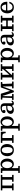

<svg xmlns="http://www.w3.org/2000/svg" viewBox="3468 -4040 823 7800"><g transform="rotate(-90 3880.0 -140.5)"><path d="M241.5 -82.5Q241.5 -62 262.5 -62H308.5Q318.5 -62 322.2 -59Q326 -56 326 -45V-15Q326 -6 323.2 -3Q320.5 0 312 0H58.5Q49.5 0 47 -3.2Q44.5 -6.5 44.5 -16V-46Q44.5 -56.5 48.8 -59.2Q53 -62 62.5 -62H117.5Q127.5 -62 131 -64.2Q134.5 -66.5 134.5 -76V-435.5Q134.5 -448.5 132.2 -453.2Q130 -458 116.5 -458H57.5Q49.5 -458 47 -461.2Q44.5 -464.5 44.5 -473V-509Q44.5 -517.5 48.2 -518.8Q52 -520 60 -520H662.5Q671.5 -520 674 -516.8Q676.5 -513.5 676.5 -504V-474Q676.5 -463.5 672.5 -460.8Q668.5 -458 658.5 -458H603.5Q594 -458 590.2 -455.8Q586.5 -453.5 586.5 -444V-84.5Q586.5 -71.5 589 -66.8Q591.5 -62 604.5 -62H663.5Q672 -62 674.2 -58.8Q676.5 -55.5 676.5 -47V-11Q676.5 -3 673 -1.5Q669.5 0 661 0H406.5Q398.5 0 397 -3.8Q395.5 -7.5 395.5 -15.5V-47.5Q395.5 -56 397.8 -59Q400 -62 408 -62H459.5Q471.5 -62 475.5 -65.2Q479.5 -68.5 479.5 -81.5V-437.5Q479.5 -458 458.5 -458H261.5Q249.5 -458 245.5 -454.8Q241.5 -451.5 241.5 -438.5Z M752 -479V-503Q752 -514.5 756.5 -517.2Q761 -520 771.5 -520H930Q941.5 -520 945.2 -517Q949 -514 949 -503V-450Q949 -432.5 951.5 -431.5Q954 -430.5 959 -439Q983 -481.5 1023.2 -506.5Q1063.5 -531.5 1115 -531.5Q1175 -531.5 1225.5 -499.2Q1276 -467 1306.5 -406.5Q1337 -346 1337 -260Q1337 -174.5 1306.2 -114Q1275.5 -53.5 1224.5 -21.5Q1173.5 10.5 1113.5 10.5Q1066.5 10.5 1030 -9.2Q993.5 -29 969 -64.5Q958 -80.5 953.5 -77.5Q949 -74.5 949 -35.5V166Q949 181.5 953.2 185.5Q957.5 189.5 972.5 189.5H1021.5Q1032.5 189.5 1035.8 192.8Q1039 196 1039 208V235Q1039 246.5 1036.2 249Q1033.5 251.5 1022 251.5H768.5Q758 251.5 755 247.2Q752 243 752 233V206.5Q752 196.5 754.2 193Q756.5 189.5 766.5 189.5H822Q836 189.5 839 185Q842 180.5 842 166V-438Q842 -452 837 -455Q832 -458 819 -458H771Q758 -458 755 -462.2Q752 -466.5 752 -479ZM949 -260Q949 -204.5 966 -156.8Q983 -109 1014.5 -79.8Q1046 -50.5 1088.5 -50.5Q1127.5 -50.5 1157.2 -79.8Q1187 -109 1203.5 -156.8Q1220 -204.5 1220 -260Q1220 -315.5 1203.5 -363.5Q1187 -411.5 1157.2 -440.5Q1127.5 -469.5 1088.5 -469.5Q1046 -469.5 1014.5 -440.5Q983 -411.5 966 -363.5Q949 -315.5 949 -260Z M1434 -249.5Q1434 -329.5 1461.5 -393.2Q1489 -457 1544 -494.2Q1599 -531.5 1681.5 -531.5Q1764 -531.5 1819 -495.2Q1874 -459 1901.5 -399.5Q1929 -340 1929 -270Q1929 -190 1901.5 -126.2Q1874 -62.5 1819 -25.5Q1764 11.5 1681.5 11.5Q1599 11.5 1544 -24.5Q1489 -60.5 1461.5 -120Q1434 -179.5 1434 -249.5ZM1556 -270Q1556 -209.5 1566.2 -157.2Q1576.5 -105 1603.5 -73.2Q1630.5 -41.5 1681.5 -41.5Q1732.5 -41.5 1759.8 -72.5Q1787 -103.5 1797 -151.5Q1807 -199.5 1807 -250Q1807 -310.5 1797 -362.8Q1787 -415 1759.8 -446.8Q1732.5 -478.5 1681.5 -478.5Q1630.5 -478.5 1603.5 -447.5Q1576.5 -416.5 1566.2 -368.5Q1556 -320.5 1556 -270Z M2051.5 -458H1988Q1981 -458 1978.5 -459.8Q1976 -461.5 1976 -469V-510.5Q1976 -520 1983.5 -520H2416Q2423.5 -520 2425.8 -517Q2428 -514 2428 -505.5V-331.5Q2428 -324.5 2424.5 -323Q2421 -321.5 2414 -321.5H2377.5Q2370 -321.5 2368.8 -324Q2367.5 -326.5 2367.5 -333.5Q2366 -398 2339 -428Q2312 -458 2239.5 -458H2195Q2173 -458 2173 -439.5V-82Q2173 -70 2178.5 -66Q2184 -62 2197 -62H2279Q2286 -62 2289.5 -60.5Q2293 -59 2293 -52V-15Q2293 -5.5 2289.2 -2.8Q2285.5 0 2276.5 0H1988.5Q1981 0 1978.5 -1.2Q1976 -2.5 1976 -10V-53Q1976 -59.5 1979.5 -60.8Q1983 -62 1989.5 -62H2052.5Q2066 -62 2066 -77V-443Q2066 -453 2063.8 -455.5Q2061.5 -458 2051.5 -458Z M2467.5 -479V-503Q2467.5 -514.5 2472 -517.2Q2476.5 -520 2487 -520H2645.5Q2657 -520 2660.8 -517Q2664.5 -514 2664.5 -503V-450Q2664.5 -432.5 2667 -431.5Q2669.5 -430.5 2674.5 -439Q2698.5 -481.5 2738.8 -506.5Q2779 -531.5 2830.5 -531.5Q2890.5 -531.5 2941 -499.2Q2991.5 -467 3022 -406.5Q3052.5 -346 3052.5 -260Q3052.5 -174.5 3021.8 -114Q2991 -53.5 2940 -21.5Q2889 10.5 2829 10.5Q2782 10.5 2745.5 -9.2Q2709 -29 2684.5 -64.5Q2673.5 -80.5 2669 -77.5Q2664.5 -74.5 2664.5 -35.5V166Q2664.5 181.5 2668.8 185.5Q2673 189.5 2688 189.5H2737Q2748 189.5 2751.2 192.8Q2754.5 196 2754.5 208V235Q2754.5 246.5 2751.8 249Q2749 251.5 2737.5 251.5H2484Q2473.5 251.5 2470.5 247.2Q2467.5 243 2467.5 233V206.5Q2467.5 196.5 2469.8 193Q2472 189.5 2482 189.5H2537.5Q2551.5 189.5 2554.5 185Q2557.5 180.5 2557.5 166V-438Q2557.5 -452 2552.5 -455Q2547.5 -458 2534.5 -458H2486.5Q2473.5 -458 2470.5 -462.2Q2467.5 -466.5 2467.5 -479ZM2664.5 -260Q2664.5 -204.5 2681.5 -156.8Q2698.5 -109 2730 -79.8Q2761.5 -50.5 2804 -50.5Q2843 -50.5 2872.8 -79.8Q2902.5 -109 2919 -156.8Q2935.5 -204.5 2935.5 -260Q2935.5 -315.5 2919 -363.5Q2902.5 -411.5 2872.8 -440.5Q2843 -469.5 2804 -469.5Q2761.5 -469.5 2730 -440.5Q2698.5 -411.5 2681.5 -363.5Q2664.5 -315.5 2664.5 -260Z M3153.5 -123Q3153.5 -171.5 3183.8 -211.2Q3214 -251 3272.8 -274.8Q3331.5 -298.5 3417.5 -298.5H3464.5Q3473 -298.5 3475.2 -300.5Q3477.5 -302.5 3477.5 -311.5V-367Q3477.5 -415.5 3458 -447Q3438.5 -478.5 3382 -478.5Q3346 -478.5 3316.2 -467.8Q3286.5 -457 3286.5 -443.5Q3286.5 -435 3293.2 -430.8Q3300 -426.5 3306.5 -418.8Q3313 -411 3313 -391Q3313 -364 3295.8 -347Q3278.5 -330 3251 -330Q3224.5 -330 3204.8 -343.8Q3185 -357.5 3185 -391.5Q3185 -434.5 3217 -465.5Q3249 -496.5 3300.2 -513.2Q3351.5 -530 3408.5 -530Q3478.5 -530 3516.5 -507.8Q3554.5 -485.5 3569.2 -448.8Q3584 -412 3584 -368.5V-80Q3584 -65 3591.8 -58Q3599.5 -51 3610 -51Q3620.5 -51 3632.2 -57Q3644 -63 3656.5 -83Q3661.5 -91.5 3668 -86.5L3691.5 -72Q3698 -67.5 3694.5 -60Q3677 -26.5 3647.2 -8.2Q3617.5 10 3582 10H3581.5Q3544 10 3524.8 -1.8Q3505.5 -13.5 3497.5 -29.8Q3489.5 -46 3485.5 -58.5Q3482.5 -68.5 3479.2 -68.5Q3476 -68.5 3469 -59.5Q3460 -47.5 3442.8 -31Q3425.5 -14.5 3394.2 -2.2Q3363 10 3311.5 10Q3242 10 3197.8 -24.8Q3153.5 -59.5 3153.5 -123ZM3274.5 -138.5Q3274.5 -92.5 3302 -73Q3329.5 -53.5 3365 -53.5Q3413 -53.5 3445.2 -89.5Q3477.5 -125.5 3477.5 -191V-245Q3477.5 -255 3467.5 -255H3422Q3342.5 -255 3308.5 -223.5Q3274.5 -192 3274.5 -138.5Z M3794.5 -458H3750.5Q3740.5 -458 3737 -460.8Q3733.5 -463.5 3733.5 -473V-503Q3733.5 -515 3738.5 -517.5Q3743.5 -520 3754.5 -520H3953Q3969.5 -520 3971.8 -514.2Q3974 -508.5 3977.5 -497L4078 -178.5Q4082.5 -164 4084.2 -154.5Q4086 -145 4090.5 -145Q4093.5 -145 4095.2 -150.5Q4097 -156 4101.5 -168.5L4222.5 -503Q4226 -513 4228 -516.5Q4230 -520 4244 -520H4430Q4441 -520 4444.5 -516.8Q4448 -513.5 4448 -502V-483Q4448 -467 4444.5 -462.5Q4441 -458 4425 -458H4390Q4376.5 -458 4373 -451Q4369.5 -444 4369.5 -431L4383.5 -83Q4384 -70.5 4387.5 -66.2Q4391 -62 4404.5 -62H4449Q4463.5 -62 4465.8 -59.8Q4468 -57.5 4468 -43V-21Q4468 -8.5 4465.2 -4.2Q4462.5 0 4450 0H4211Q4199.5 0 4193.2 -3.2Q4187 -6.5 4187 -19V-38Q4187 -52.5 4189.8 -57.2Q4192.5 -62 4207 -62H4255Q4268 -62 4271.5 -66.5Q4275 -71 4274.5 -83L4267 -347.5Q4266.5 -360.5 4266.8 -380.2Q4267 -400 4266.8 -415.5Q4266.5 -431 4264 -431Q4258.5 -431 4253 -416.5Q4247.5 -402 4242.2 -382.8Q4237 -363.5 4232 -349L4102.5 -8Q4099.5 1 4095.2 5.5Q4091 10 4078.5 10H4054.5Q4036.5 10 4032 2.8Q4027.5 -4.5 4023.5 -17L3904.5 -377Q3901 -387.5 3898.5 -403Q3896 -418.5 3892.5 -430.8Q3889 -443 3882.5 -443Q3880 -443 3878.5 -434.2Q3877 -425.5 3876 -402L3868.5 -94.5Q3868 -74 3874 -68Q3880 -62 3901.5 -62H3940Q3954 -62 3958.5 -58.5Q3963 -55 3963 -40V-20Q3963 -7 3956.8 -3.5Q3950.5 0 3937 0H3740.5Q3726.5 0 3722.5 -3.2Q3718.5 -6.5 3718.5 -20V-41Q3718.5 -55 3722.2 -58.5Q3726 -62 3739.5 -62H3775.5Q3798.5 -62 3799 -84L3812.5 -438Q3813 -448 3809.5 -453Q3806 -458 3794.5 -458Z M5085 -84.5Q5085 -71.5 5087.2 -66.8Q5089.5 -62 5103 -62H5162Q5170 -62 5172.5 -58.8Q5175 -55.5 5175 -47V-11Q5175 -3 5171.2 -1.5Q5167.5 0 5159.5 0H4904.5Q4897 0 4895.2 -3.8Q4893.5 -7.5 4893.5 -15.5V-47.5Q4893.5 -56 4896 -59Q4898.5 -62 4906 -62H4958Q4970 -62 4974 -65.2Q4978 -68.5 4978 -81.5V-315.5Q4978 -330.5 4976.2 -336.8Q4974.5 -343 4968 -336L4748.5 -91Q4745.5 -87.5 4743 -84.8Q4740.5 -82 4740.5 -75.5Q4740.5 -62 4761 -62H4807Q4817 -62 4820.8 -59Q4824.5 -56 4824.5 -45V-15Q4824.5 -6 4821.8 -3Q4819 0 4810.5 0H4557Q4548 0 4545.5 -3.2Q4543 -6.5 4543 -16V-46Q4543 -56.5 4547.2 -59.2Q4551.5 -62 4561 -62H4616Q4626 -62 4629.5 -64.2Q4633 -66.5 4633 -76V-436.5Q4633 -449.5 4630.5 -454.2Q4628 -459 4615 -459H4556Q4548 -459 4545.5 -462.2Q4543 -465.5 4543 -474V-510Q4543 -518 4546.8 -519.5Q4550.5 -521 4558.5 -521H4813.5Q4821 -521 4822.8 -517.2Q4824.5 -513.5 4824.5 -505.5V-473.5Q4824.5 -465 4822 -462Q4819.5 -459 4812 -459H4760Q4748 -459 4744 -455.8Q4740 -452.5 4740 -439.5V-210Q4740 -190.5 4741.5 -183Q4743 -175.5 4752.5 -185.5L4973.5 -431.5Q4978 -436.5 4978 -443.5Q4978 -455 4973.2 -457Q4968.5 -459 4957 -459H4911Q4901 -459 4897.2 -462Q4893.5 -465 4893.5 -476V-506Q4893.5 -515 4896.2 -518Q4899 -521 4907.5 -521H5161Q5170 -521 5172.5 -517.8Q5175 -514.5 5175 -505V-475Q5175 -464.5 5170.8 -461.8Q5166.5 -459 5157 -459H5102Q5092 -459 5088.5 -456.8Q5085 -454.5 5085 -445Z M5248.5 -479V-503Q5248.5 -514.5 5253 -517.2Q5257.5 -520 5268 -520H5426.5Q5438 -520 5441.8 -517Q5445.5 -514 5445.5 -503V-450Q5445.5 -432.5 5448 -431.5Q5450.5 -430.5 5455.5 -439Q5479.5 -481.5 5519.8 -506.5Q5560 -531.5 5611.5 -531.5Q5671.5 -531.5 5722 -499.2Q5772.5 -467 5803 -406.5Q5833.5 -346 5833.5 -260Q5833.5 -174.5 5802.8 -114Q5772 -53.5 5721 -21.5Q5670 10.5 5610 10.5Q5563 10.5 5526.5 -9.2Q5490 -29 5465.5 -64.5Q5454.5 -80.5 5450 -77.5Q5445.5 -74.5 5445.5 -35.5V166Q5445.5 181.5 5449.8 185.5Q5454 189.5 5469 189.5H5518Q5529 189.5 5532.2 192.8Q5535.5 196 5535.5 208V235Q5535.5 246.5 5532.8 249Q5530 251.5 5518.5 251.5H5265Q5254.5 251.5 5251.5 247.2Q5248.5 243 5248.5 233V206.5Q5248.5 196.5 5250.8 193Q5253 189.5 5263 189.5H5318.5Q5332.5 189.5 5335.5 185Q5338.5 180.5 5338.5 166V-438Q5338.5 -452 5333.5 -455Q5328.5 -458 5315.5 -458H5267.5Q5254.5 -458 5251.5 -462.2Q5248.5 -466.5 5248.5 -479ZM5445.5 -260Q5445.5 -204.5 5462.5 -156.8Q5479.5 -109 5511 -79.8Q5542.5 -50.5 5585 -50.5Q5624 -50.5 5653.8 -79.8Q5683.5 -109 5700 -156.8Q5716.5 -204.5 5716.5 -260Q5716.5 -315.5 5700 -363.5Q5683.5 -411.5 5653.8 -440.5Q5624 -469.5 5585 -469.5Q5542.5 -469.5 5511 -440.5Q5479.5 -411.5 5462.5 -363.5Q5445.5 -315.5 5445.5 -260Z M5934.5 -123Q5934.5 -171.5 5964.8 -211.2Q5995 -251 6053.8 -274.8Q6112.5 -298.5 6198.5 -298.5H6245.5Q6254 -298.5 6256.2 -300.5Q6258.5 -302.5 6258.5 -311.5V-367Q6258.5 -415.5 6239 -447Q6219.5 -478.5 6163 -478.5Q6127 -478.5 6097.2 -467.8Q6067.5 -457 6067.5 -443.5Q6067.5 -435 6074.2 -430.8Q6081 -426.5 6087.5 -418.8Q6094 -411 6094 -391Q6094 -364 6076.8 -347Q6059.5 -330 6032 -330Q6005.5 -330 5985.8 -343.8Q5966 -357.5 5966 -391.5Q5966 -434.5 5998 -465.5Q6030 -496.5 6081.2 -513.2Q6132.5 -530 6189.5 -530Q6259.5 -530 6297.5 -507.8Q6335.5 -485.5 6350.2 -448.8Q6365 -412 6365 -368.5V-80Q6365 -65 6372.8 -58Q6380.5 -51 6391 -51Q6401.5 -51 6413.2 -57Q6425 -63 6437.5 -83Q6442.5 -91.5 6449 -86.5L6472.5 -72Q6479 -67.5 6475.5 -60Q6458 -26.5 6428.2 -8.2Q6398.5 10 6363 10H6362.5Q6325 10 6305.8 -1.8Q6286.5 -13.5 6278.5 -29.8Q6270.5 -46 6266.5 -58.5Q6263.5 -68.5 6260.2 -68.5Q6257 -68.5 6250 -59.5Q6241 -47.5 6223.8 -31Q6206.5 -14.5 6175.2 -2.2Q6144 10 6092.5 10Q6023 10 5978.8 -24.8Q5934.5 -59.5 5934.5 -123ZM6055.5 -138.5Q6055.5 -92.5 6083 -73Q6110.5 -53.5 6146 -53.5Q6194 -53.5 6226.2 -89.5Q6258.5 -125.5 6258.5 -191V-245Q6258.5 -255 6248.5 -255H6203Q6123.5 -255 6089.5 -223.5Q6055.5 -192 6055.5 -138.5Z M7053.5 -84.5Q7053.5 -71.5 7056 -66.8Q7058.5 -62 7071.5 -62H7130.5Q7139 -62 7141.2 -58.8Q7143.5 -55.5 7143.5 -47V-11Q7143.5 -3 7140 -1.5Q7136.5 0 7128 0H6873.5Q6865.5 0 6864 -3.8Q6862.5 -7.5 6862.5 -15.5V-47.5Q6862.5 -56 6864.8 -59Q6867 -62 6875 -62H6926.5Q6938.5 -62 6942.5 -65.2Q6946.5 -68.5 6946.5 -81.5V-222Q6946.5 -231 6943.8 -234.2Q6941 -237.5 6931 -237.5H6733Q6718 -237.5 6713.2 -234Q6708.5 -230.5 6708.5 -214.5V-82.5Q6708.5 -62 6729.5 -62H6775.5Q6785.5 -62 6789.2 -59Q6793 -56 6793 -45V-15Q6793 -6 6790.2 -3Q6787.5 0 6779 0H6525.5Q6516.5 0 6514 -3.2Q6511.5 -6.5 6511.5 -16V-46Q6511.5 -56.5 6515.8 -59.2Q6520 -62 6529.5 -62H6584.5Q6594.5 -62 6598 -64.2Q6601.5 -66.5 6601.5 -76V-435.5Q6601.5 -448.5 6599.2 -453.2Q6597 -458 6583.5 -458H6524.5Q6516.5 -458 6514 -461.2Q6511.5 -464.5 6511.5 -473V-509Q6511.5 -517.5 6515.2 -518.8Q6519 -520 6527 -520H6782Q6790 -520 6791.5 -516.5Q6793 -513 6793 -504.5V-472.5Q6793 -464.5 6790.8 -461.2Q6788.5 -458 6780.5 -458H6728.5Q6716.5 -458 6712.5 -454.8Q6708.5 -451.5 6708.5 -438.5V-321.5Q6708.5 -309 6711.8 -304.5Q6715 -300 6728.5 -300H6931.5Q6943 -300 6944.8 -302Q6946.5 -304 6946.5 -315V-437.5Q6946.5 -458 6925.5 -458H6880Q6869.5 -458 6866 -461Q6862.5 -464 6862.5 -475V-505Q6862.5 -514 6865 -517Q6867.5 -520 6876.5 -520H7129.5Q7138.5 -520 7141 -516.8Q7143.5 -513.5 7143.5 -504V-474Q7143.5 -463.5 7139.5 -460.8Q7135.5 -458 7125.5 -458H7070.5Q7061 -458 7057.2 -455.8Q7053.5 -453.5 7053.5 -444Z M7236.5 -250Q7236.5 -330 7264 -393.8Q7291.5 -457.5 7346.5 -494.5Q7401.5 -531.5 7485 -531.5Q7550 -531.5 7593.5 -507.8Q7637 -484 7662.5 -445.2Q7688 -406.5 7699 -360.8Q7710 -315 7710 -271Q7710 -261 7706.5 -258.5Q7703 -256 7692 -256H7370.5Q7354.5 -256 7354.5 -241.5Q7355 -189 7368.8 -144.2Q7382.5 -99.5 7412.5 -72.2Q7442.5 -45 7492 -45Q7548.5 -45 7585.5 -76.5Q7622.5 -108 7642.5 -161Q7644.5 -166.5 7646.5 -169.8Q7648.5 -173 7656.5 -173H7696Q7709.5 -173 7707 -162Q7685.5 -83.5 7629.5 -36Q7573.5 11.5 7479 11.5Q7400 11.5 7346 -24.8Q7292 -61 7264.2 -120.5Q7236.5 -180 7236.5 -250ZM7370.5 -307.5H7581Q7590.5 -307.5 7592.8 -309Q7595 -310.5 7595 -316.5Q7595 -340.5 7588.2 -368.8Q7581.5 -397 7568.2 -422.2Q7555 -447.5 7534.2 -463.5Q7513.5 -479.5 7485 -479.5Q7442 -479.5 7413.8 -455.5Q7385.5 -431.5 7371.2 -395Q7357 -358.5 7356.5 -321Q7356.5 -313 7358.8 -310.2Q7361 -307.5 7370.5 -307.5Z"/></g></svg>

Font: Besley* Medium
Style: Regular
Weight: 500
Designer: Owen Earl
Foundry: indestructible type*
Version: Version 3.000; ttfautohint (v1.8.3)